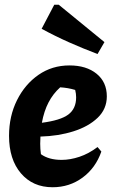

<svg xmlns="http://www.w3.org/2000/svg" viewBox="-20 -775 480 807"><path d="M201 12Q118 12 68 -46.5Q18 -105 18 -204Q18 -287 51.5 -354Q85 -421 142 -460.5Q199 -500 272 -500Q343 -500 386 -465Q429 -430 429 -370Q429 -317 390.5 -280Q352 -243 288.5 -223Q225 -203 150 -201Q149 -187 149 -171Q149 -149 152 -127Q185 -103 239 -103Q275 -103 314 -116Q353 -129 390 -157L406 -138Q382 -69 327 -28.5Q272 12 201 12ZM300 -366Q300 -381 296 -397Q266 -406 233 -408Q203 -381 184 -344.5Q165 -308 156 -259Q234 -269 267 -293.5Q300 -318 300 -366ZM390 -548Q329 -571 270.5 -597Q212 -623 155 -654L208 -755H227L419 -598Z"/></svg>

Font: Piazzolla
Style: Bold Italic
Weight: 700
Italic angle: -11.3°
Designer: Juan Pablo del Peral
Foundry: Huerta Tipografica
Version: Version 1.330